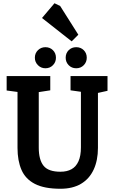

<svg xmlns="http://www.w3.org/2000/svg" viewBox="-20 -1160 710 1184"><path d="M353 4Q253 4 195 -26Q137 -56 112.5 -112.5Q88 -169 88 -248V-593L21 -602V-691H290V-603L219 -592V-250Q219 -175 248.5 -138Q278 -101 353 -101Q393 -101 421 -116.5Q449 -132 464 -165.5Q479 -199 479 -251V-594L415 -603V-691H643V-600L584 -587V-248Q584 -171 557.5 -114Q531 -57 479.5 -26.5Q428 4 353 4ZM450 -739Q422 -739 403.5 -758Q385 -777 385 -804Q385 -832 403.5 -850.5Q422 -869 450 -869Q478 -869 496.5 -850.5Q515 -832 515 -804Q515 -777 496.5 -758Q478 -739 450 -739ZM260 -739Q233 -739 214 -758Q195 -777 195 -804Q195 -832 214 -850.5Q233 -869 260 -869Q288 -869 306.5 -850.5Q325 -832 325 -804Q325 -777 306.5 -758Q288 -739 260 -739ZM422 -905 239 -1049 316 -1140 351 -1123 463 -946Z"/></svg>

Font: Kreon Light
Style: Regular
Weight: 300
Designer: Julia Petretta
Foundry: Julia Petretta and Eli Heuer
Version: Version 2.002